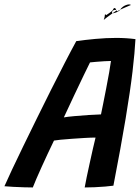

<svg xmlns="http://www.w3.org/2000/svg" viewBox="-62 -838 633 866"><path d="M86 7.5Q72 7.5 47.2 6.8Q22.5 6 -2.2 4.8Q-27 3.5 -42 2Q-30 -25.5 -7.8 -72.8Q14.5 -120 43.2 -179.2Q72 -238.5 104 -303.5Q136 -368.5 168.2 -432.8Q200.5 -497 229.8 -553.8Q259 -610.5 282 -652.5Q320.5 -658 368.5 -662.5Q416.5 -667 462.5 -667Q508 -667 549 -661.5Q546 -603 535.8 -515.8Q525.5 -428.5 504.5 -302.2Q483.5 -176 449.5 -0.5Q435.5 1.5 412.2 3.5Q389 5.5 364.2 6.5Q339.5 7.5 320 7.5Q323 -10.5 329.2 -40Q335.5 -69.5 342.8 -103Q350 -136.5 357 -167Q364 -197.5 369 -217.5Q349 -217.5 320.2 -215.8Q291.5 -214 262.5 -212Q233.5 -210 211.2 -207.8Q189 -205.5 181.5 -204Q152.5 -144 125.8 -85Q99 -26 86 7.5ZM226 -308.5Q242.5 -311.5 273.2 -314.2Q304 -317 337 -319.2Q370 -321.5 393.5 -322Q396.5 -336 403 -368.5Q409.5 -401 417 -439.5Q424.5 -478 430.5 -512Q436.5 -546 438.5 -563Q428 -563 408.2 -561.8Q388.5 -560.5 370 -559Q351.5 -557.5 344 -556.5Q335 -539 316 -499.2Q297 -459.5 273 -409Q249 -358.5 226 -308.5ZM528.5 -815.5Q513 -809 500.5 -803.5Q488 -798 479.5 -794Q478.5 -792.5 477.5 -791Q470 -784.5 459.8 -781.2Q449.5 -778 445.5 -778Q430 -767 419 -758.8Q408 -750.5 406 -747.5Q411 -763.5 411 -770.5Q411 -777.5 416.5 -769.5Q418.5 -770.5 430.8 -779Q443 -787.5 446.5 -792.5Q450.5 -802 455 -801.8Q459.5 -801.5 462.5 -792Q466 -790 466.5 -786.5Q469 -789 479.5 -794Q490.5 -809.5 506.5 -815.2Q522.5 -821 528.5 -815.5ZM463.5 -790.5 462.5 -792Q457.5 -795 449.5 -791.5Q441.5 -788 444 -778.5Q444 -778.5 444.2 -778.2Q444.5 -778 445.5 -778Q454 -784 463.5 -790.5Z"/></svg>

Font: Grandstander Medium
Style: Italic
Weight: 500
Italic angle: -15°
Designer: Tyler Finck
Foundry: Etcetera Type Co
Version: Version 1.200; ttfautohint (v1.8.3)